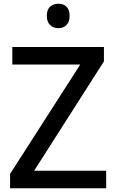

<svg xmlns="http://www.w3.org/2000/svg" viewBox="-20 -1009 625 1029"><path d="M34 0V-77L410 -663H46V-757H537V-680L163 -94H549V0ZM293 -858Q267 -858 249 -874.5Q231 -891 231 -924Q231 -958 249 -973.5Q267 -989 293 -989Q319 -989 336 -973.5Q353 -958 353 -924Q353 -891 336 -874.5Q319 -858 293 -858Z"/></svg>

Font: Menbere
Style: Regular
Weight: 400
Designer: Aleme Tadesse
Foundry: Sorkin Type Co
Version: Version 1.000